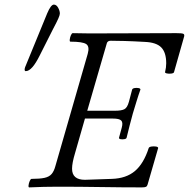

<svg xmlns="http://www.w3.org/2000/svg" viewBox="-20 -811 820 834"><path d="M92 -502Q87 -502 87 -509Q87 -511 87.5 -513.5Q88 -516 89 -519L185 -753Q201 -791 214 -791Q225 -791 232.5 -777.5Q240 -764 240 -752Q240 -746 233.5 -731Q227 -716 210 -684L153 -571Q119 -502 92 -502ZM107 3Q103 3 104 -6Q105 -15 109 -24.5Q113 -34 117 -34Q153 -34 173.5 -38.5Q194 -43 204.5 -55.5Q215 -68 221 -91L361 -577Q370 -609 354.5 -619.5Q339 -630 286 -630Q282 -630 283 -639.5Q284 -649 288 -658Q292 -667 296 -667Q328 -666 359.5 -666Q391 -666 422 -666Q504 -666 585.5 -666.5Q667 -667 746 -667Q769 -667 775.5 -664.5Q782 -662 780 -653L736 -498Q735 -493 724.5 -491.5Q714 -490 705 -492Q696 -494 697 -498Q702 -518 702 -536Q702 -583 680.5 -605Q659 -627 609 -629Q557 -632 520 -633Q483 -634 461 -634Q447 -634 444 -623L359 -330H480Q507 -330 520 -336.5Q533 -343 540 -369L554 -422Q556 -427 564.5 -428.5Q573 -430 581.5 -428.5Q590 -427 590 -422Q581 -397 573 -370.5Q565 -344 557 -318Q550 -292 543 -265.5Q536 -239 530 -213Q529 -208 520 -206.5Q511 -205 503.5 -206.5Q496 -208 497 -213L509 -257Q515 -279 506.5 -287.5Q498 -296 471 -296H349L306 -146Q293 -103 293 -78Q293 -30 349 -30L466 -34Q528 -36 566 -68Q604 -100 626 -168Q628 -173 638 -174.5Q648 -176 657.5 -174.5Q667 -173 667 -168L621 -9Q619 -2 614 0.5Q609 3 596 3Q511 3 418.5 1.5Q326 0 231 0Q170 0 107 3Z"/></svg>

Font: Junicode
Style: Italic
Weight: 400
Italic angle: -11°
Designer: Peter S. Baker
Version: Version 2.100; ttfautohint (v1.8.4)